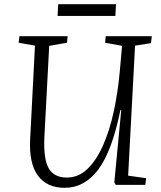

<svg xmlns="http://www.w3.org/2000/svg" viewBox="-20 -883 771 917"><path d="M592 -44 678 -32 674 0H533L526 -12L559 -357H555Q515 -161 449.5 -73.5Q384 14 288 14Q204 14 161 -44.5Q118 -103 124 -218L147 -665L69 -679L73 -710H303L300 -679L215 -664L192 -229Q187 -124 212.5 -79.5Q238 -35 299 -35Q355 -35 398 -76.5Q441 -118 472.5 -189.5Q504 -261 523.5 -351.5Q543 -442 552 -541L563 -664L482 -679L485 -710H705L701 -677L625 -665ZM258 -863H534L531 -807H255Z"/></svg>

Font: Literata 36pt Light
Style: Italic
Weight: 300
Italic angle: -2°
Designer: Latin by Veronika Burian and Jose Scaglione. Greek by Irene Vlachou. Cyrillic by Vera Evstafieva
Foundry: TypeTogether
Version: Version 3.002